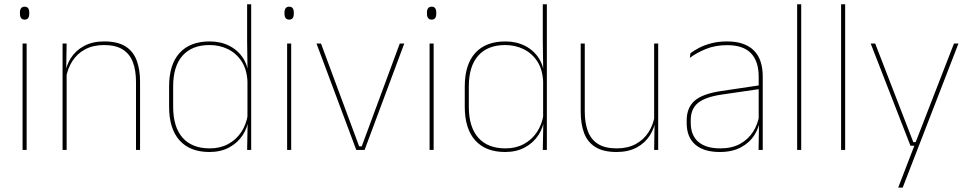

<svg xmlns="http://www.w3.org/2000/svg" viewBox="-20 -684 4428 876"><path d="M83 0V-485.5H101.5V0ZM92.5 -594.5Q82 -594.5 76.5 -601.2Q71 -608 71 -622V-626.5Q71 -640 76.5 -646.8Q82 -653.5 92.5 -653.5Q103 -653.5 108.2 -646.8Q113.5 -640 113.5 -626.5V-622Q113.5 -608 108.2 -601.2Q103 -594.5 92.5 -594.5Z M600.5 0V-310Q600.5 -363 586.2 -400.5Q572 -438 540 -458.2Q508 -478.5 454.5 -478.5Q405 -478.5 368.2 -458.8Q331.5 -439 309.5 -404.2Q287.5 -369.5 280.5 -325L271.5 -344H277Q281.5 -385 303.2 -419.2Q325 -453.5 363.5 -474.2Q402 -495 455.5 -495Q516 -495 551.8 -472.8Q587.5 -450.5 603.2 -409.2Q619 -368 619 -311V0ZM265.5 0V-485.5H284L282 -358.5H284V0Z M935.5 9.5Q846.5 9.5 799 -43.8Q751.5 -97 751.5 -197V-289.5Q751.5 -389.5 799.2 -442.2Q847 -495 937 -495Q987 -495 1027 -474.5Q1067 -454 1090.2 -417Q1113.5 -380 1114 -330H1120L1109 -313.5Q1106 -368.5 1081.8 -405Q1057.5 -441.5 1019.5 -460Q981.5 -478.5 936 -478.5Q856 -478.5 813 -430.2Q770 -382 770 -289.5V-197Q770 -104.5 813 -55.8Q856 -7 937.5 -7Q984 -7 1020.5 -26.5Q1057 -46 1080.5 -81Q1104 -116 1111 -162.5L1120 -144H1114.5Q1110 -101.5 1087 -66.8Q1064 -32 1025.5 -11.2Q987 9.5 935.5 9.5ZM1107.5 0 1110 -130.5 1109 -138V-346.5L1109.5 -356L1107.5 -494.5V-664.5H1126V0Z M1290 0V-485.5H1308.5V0ZM1299.5 -594.5Q1289 -594.5 1283.5 -601.2Q1278 -608 1278 -622V-626.5Q1278 -640 1283.5 -646.8Q1289 -653.5 1299.5 -653.5Q1310 -653.5 1315.2 -646.8Q1320.5 -640 1320.5 -626.5V-622Q1320.5 -608 1315.2 -601.2Q1310 -594.5 1299.5 -594.5Z M1630.5 -16.5 1804 -485.5H1824.5L1643.5 0H1605.5L1424 -485.5H1444.5L1618.5 -16.5Z M1940 0V-485.5H1958.5V0ZM1949.5 -594.5Q1939 -594.5 1933.5 -601.2Q1928 -608 1928 -622V-626.5Q1928 -640 1933.5 -646.8Q1939 -653.5 1949.5 -653.5Q1960 -653.5 1965.2 -646.8Q1970.5 -640 1970.5 -626.5V-622Q1970.5 -608 1965.2 -601.2Q1960 -594.5 1949.5 -594.5Z M2284.5 9.5Q2195.5 9.5 2148 -43.8Q2100.5 -97 2100.5 -197V-289.5Q2100.5 -389.5 2148.2 -442.2Q2196 -495 2286 -495Q2336 -495 2376 -474.5Q2416 -454 2439.2 -417Q2462.5 -380 2463 -330H2469L2458 -313.5Q2455 -368.5 2430.8 -405Q2406.5 -441.5 2368.5 -460Q2330.5 -478.5 2285 -478.5Q2205 -478.5 2162 -430.2Q2119 -382 2119 -289.5V-197Q2119 -104.5 2162 -55.8Q2205 -7 2286.5 -7Q2333 -7 2369.5 -26.5Q2406 -46 2429.5 -81Q2453 -116 2460 -162.5L2469 -144H2463.5Q2459 -101.5 2436 -66.8Q2413 -32 2374.5 -11.2Q2336 9.5 2284.5 9.5ZM2456.5 0 2459 -130.5 2458 -138V-346.5L2458.5 -356L2456.5 -494.5V-664.5H2475V0Z M2648 -485.5V-175.5Q2648 -123 2662.2 -85.2Q2676.5 -47.5 2708.5 -27.2Q2740.5 -7 2794 -7Q2844 -7 2880.5 -26.8Q2917 -46.5 2939.2 -81.2Q2961.5 -116 2968 -160.5L2977 -141.5H2971.5Q2967 -101 2945.2 -66.5Q2923.5 -32 2885.2 -11.2Q2847 9.5 2793 9.5Q2733 9.5 2697 -12.8Q2661 -35 2645.2 -76.2Q2629.5 -117.5 2629.5 -174.5V-485.5ZM2983 -485.5V0H2964.5L2966.5 -127H2964.5V-485.5Z M3441 0 3443 -128 3441.5 -131.5V-292V-334.5Q3441.5 -404.5 3406.2 -441.2Q3371 -478 3297.5 -478Q3243 -478 3200 -460.2Q3157 -442.5 3127.5 -420L3130 -441Q3145.5 -453 3169.2 -465.5Q3193 -478 3225.2 -486.5Q3257.5 -495 3297.5 -495Q3339 -495 3369.5 -484.2Q3400 -473.5 3420.2 -453Q3440.5 -432.5 3450.2 -402.8Q3460 -373 3460 -335V0ZM3264 9.5Q3191.5 9.5 3152.2 -24.2Q3113 -58 3113 -123V-134.5Q3113 -192.5 3149 -224.2Q3185 -256 3269.5 -268.5L3450.5 -295.5L3451 -278.5L3273 -252.5Q3198 -241.5 3164.8 -214.5Q3131.5 -187.5 3131.5 -135.5V-124Q3131.5 -66.5 3166.2 -36.8Q3201 -7 3266.5 -7Q3318.5 -7 3355.8 -27.2Q3393 -47.5 3415.5 -82.2Q3438 -117 3444.5 -160.5L3454 -142H3448Q3444 -102.5 3422 -67.8Q3400 -33 3360.5 -11.8Q3321 9.5 3264 9.5Z M3617 0V-664.5H3635.5V0Z M3817.5 0V-664.5H3836V0Z M4164.5 -35.5 4156 -31 4332.5 -485.5H4353L4098.5 172H4078L4154.5 -26.5L4159.5 -19H4134L3952.5 -485.5H3973L4147 -35.5Z"/></svg>

Font: Anek Telugu Medium Thin
Style: Regular
Weight: 250
Version: Version 1.003